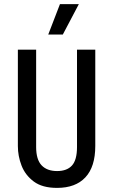

<svg xmlns="http://www.w3.org/2000/svg" viewBox="-20 -902 551 935"><path d="M258 13Q186 13 144.5 -18Q103 -49 85 -95.5Q67 -142 67 -191V-660H156V-186Q156 -125 182.5 -97Q209 -69 258 -69Q306 -69 330.5 -96Q355 -123 355 -186V-660H444V-191Q444 -90 396 -38.5Q348 13 258 13ZM286 -734H215L272 -882H364Z"/></svg>

Font: Bricolage Grotesque 12pt Condensed
Style: Regular
Weight: 400
Width: 3
Designer: Mathieu Triay
Foundry: Atelier Triay
Version: Version 1.001; ttfautohint (v1.8.4.7-5d5b);gftools[0.9.33.de